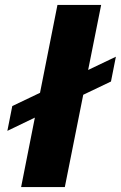

<svg xmlns="http://www.w3.org/2000/svg" viewBox="-20 -762 492 782"><path d="M452 -531 432 -430 319 -376 244 0H66L122 -283L10 -229L30 -330L143 -384L214 -742H392L339 -477Z"/></svg>

Font: Gontserrat
Style: Bold Italic
Weight: 700
Italic angle: -11.3°
Designer: Julieta Ulanovsky
Foundry: Julieta Ulanovsky
Version: Version 6.001